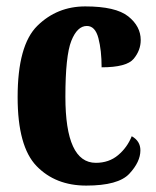

<svg xmlns="http://www.w3.org/2000/svg" viewBox="-20 -569 488 599"><path d="M249 10Q349 10 383.5 -27Q418 -64 418 -100Q418 -129 391 -144Q377 -109 348.5 -85Q320 -61 279 -61Q184 -61 184 -267Q184 -395 202.5 -441.5Q221 -488 251 -488Q277 -488 287 -450Q297 -412 297 -359Q375 -359 397 -385.5Q419 -412 419 -444Q419 -487 380 -518Q341 -549 246 -549Q158 -549 96.5 -488.5Q35 -428 35 -266Q35 -112 94 -51Q153 10 249 10Z"/></svg>

Font: Noto Serif ExtraCondensed Extra
Style: Regular
Weight: 800
Width: 3
Designer: Monotype Design Team
Foundry: Monotype Imaging Inc.
Version: Version 1.002